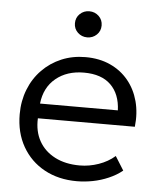

<svg xmlns="http://www.w3.org/2000/svg" viewBox="-51 -735 661 795"><g transform="rotate(5 279.0 -337.0)"><path d="M297.5 15Q221 15 162.5 -17Q104 -49 71 -106.8Q38 -164.5 38 -241Q38 -296.5 56.8 -344Q75.5 -391.5 109.8 -426.5Q144 -461.5 189.8 -480.8Q235.5 -500 289.5 -500Q347 -500 392 -479.5Q437 -459 467.2 -422.5Q497.5 -386 510.8 -336.8Q524 -287.5 517.5 -230.5H114.5Q112 -176.5 134.5 -136.2Q157 -96 200.5 -73.5Q244 -51 304 -51Q343.5 -51 382.2 -64.5Q421 -78 449.5 -103L485.5 -45.5Q461 -25.5 429.2 -11.8Q397.5 2 363.8 8.5Q330 15 297.5 15ZM118 -292H441.5Q439 -359.5 400.2 -397.5Q361.5 -435.5 288.5 -435.5Q218 -435.5 171.8 -397.5Q125.5 -359.5 118 -292ZM288.5 -582Q265.5 -582 249.2 -597.5Q233 -613 233 -636Q233 -659.5 249.2 -675Q265.5 -690.5 288.5 -690.5Q311.5 -690.5 327.8 -675Q344 -659.5 344 -636Q344 -613 327.8 -597.5Q311.5 -582 288.5 -582Z"/></g></svg>

Font: Geologica Cursive ExtraLight
Style: Regular
Weight: 250
Designer: Sindre Bremnes, Frode Helland
Foundry: Monokrom Skriftforlag AS
Version: Version 1.010;gftools[0.9.28]